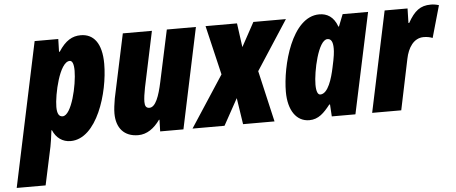

<svg xmlns="http://www.w3.org/2000/svg" viewBox="-115 -687 2496 1052"><g transform="rotate(-5 1133.0 -161.5)"><path d="M-63 240H96L141 30C144 13 150 -21 154 -58H157C175 -15 210 10 254 10C399 10 474 -237 474 -396C474 -510 429 -563 359 -563C313 -563 275 -542 237 -483H233L235 -553H105ZM222 -129C202 -129 192 -146 192 -183C192 -249 230 -428 287 -428C301 -428 309 -410 309 -372C309 -295 272 -129 222 -129Z M626 10C674 10 714 -19 746 -64H749L747 0H875L992 -553H832L771 -269C755 -194 734 -134 700 -134C681 -134 675 -147 675 -169C675 -187 679 -216 685 -246L750 -553H590L515 -201C510 -172 506 -143 506 -120C506 -40 548 10 626 10Z M925 0H1101L1181 -145L1203 0H1376L1311 -282L1487 -553H1308L1236 -421L1218 -553H1045L1109 -282Z M1567 10C1618 10 1649 -23 1683 -66H1687L1691 0H1821L1939 -553H1799L1773 -487H1770C1750 -543 1713 -563 1671 -563C1519 -563 1452 -298 1452 -156C1452 -54 1496 10 1567 10ZM1639 -125C1625 -125 1617 -144 1617 -181C1617 -252 1653 -424 1704 -424C1724 -424 1734 -407 1734 -370C1734 -351 1732 -327 1718 -265C1706 -208 1682 -125 1639 -125Z M1913 0H2073L2131 -278C2143 -338 2175 -389 2230 -389C2248 -389 2264 -386 2279 -380L2329 -556C2309 -562 2297 -563 2284 -563C2227 -563 2194 -537 2158 -473H2154L2156 -553H2030Z"/></g></svg>

Font: Noto Sans ExtraCondensed Black
Style: Italic
Weight: 900
Width: 2
Italic angle: -12°
Designer: Monotype Design Team
Foundry: Monotype Imaging Inc.
Version: Version 2.013